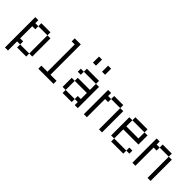

<svg xmlns="http://www.w3.org/2000/svg" viewBox="102 -1711 2797 2797"><g transform="rotate(45 1500.0 -312.5)"><path d="M62.5 -500Q62.5 -500 62.5 125H125V-62.5H187.5V0H375V-62.5H187.5V-125H125Q125 -125 125 -375H187.5V-437.5H125V-500ZM375 -62.5H437.5Q437.5 -62.5 437.5 -437.5H375Q375 -437.5 375 -62.5ZM187.5 -437.5H375V-500H187.5Z M937.5 0V-62.5H812.5Q812.5 -62.5 812.5 -687.5H687.5V-625H750V-62.5H625V0Z M1125 -62.5V0H1312.5V-62.5ZM1125 -62.5V-250H1062.5V-62.5ZM1375 -62.5V0H1437.5V-437.5H1375Q1375 -437.5 1375 -312.5H1125V-250H1375Q1375 -250 1375 -125H1312.5V-62.5ZM1125 -437.5H1062.5V-375H1125ZM1125 -437.5H1375V-500H1125ZM1125 -750Q1125 -750 1125 -625H1187.5Q1187.5 -625 1187.5 -750ZM1312.5 -750Q1312.5 -750 1312.5 -625H1375Q1375 -625 1375 -750Z M1562.5 -500Q1562.5 -500 1562.5 0H1625Q1625 0 1625 -375H1687.5V-437.5H1625V-500ZM1875 -437.5V0H1937.5V-437.5ZM1687.5 -437.5H1875V-500H1687.5Z M2437.5 -62.5V-125H2375V-62.5H2125V0H2375V-62.5ZM2125 -62.5V-250H2437.5V-437.5H2375Q2375 -437.5 2375 -312.5H2125Q2125 -312.5 2125 -437.5H2062.5Q2062.5 -437.5 2062.5 -62.5ZM2125 -437.5H2375V-500H2125Z M2562.5 -500Q2562.5 -500 2562.5 0H2625Q2625 0 2625 -375H2687.5V-437.5H2625V-500ZM2875 -437.5V0H2937.5V-437.5ZM2687.5 -437.5H2875V-500H2687.5Z"/></g></svg>

Font: Unifont
Style: Regular
Weight: 500
Version: Version 15.1.04